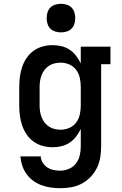

<svg xmlns="http://www.w3.org/2000/svg" viewBox="-20 -765 640 1008"><path d="M296 223Q271 223 246.5 219.5Q222 216 198.5 207.5Q175 199 154.5 184Q134 169 119.5 149Q105 129 97 105Q89 81 87 56H194Q195 74 204.5 89.5Q214 105 229 114.5Q244 124 261.5 127.5Q279 131 296 131Q320 131 342 121.5Q364 112 378.5 93.5Q393 75 398.5 51.5Q404 28 404 5V-88Q394 -67 379.5 -48Q365 -29 345.5 -16Q326 -3 303 2.5Q280 8 256 8Q230 8 204 1Q178 -6 156.5 -21.5Q135 -37 120 -59Q105 -81 96.5 -106Q88 -131 84.5 -157.5Q81 -184 81 -210V-310Q81 -336 84.5 -362.5Q88 -389 96.5 -414Q105 -439 120 -461Q135 -483 156.5 -498.5Q178 -514 204 -521Q230 -528 256 -528Q280 -528 303 -522.5Q326 -517 345.5 -504Q365 -491 379.5 -472Q394 -453 404 -432V-520H560V-428H511V5Q511 34 506 63Q501 92 488 118Q475 144 454.5 165Q434 186 408.5 199.5Q383 213 354 218Q325 223 296 223ZM299 -84Q322 -84 344 -93.5Q366 -103 380 -122Q394 -141 399 -164Q404 -187 404 -210V-310Q404 -333 399 -356Q394 -379 380 -398Q366 -417 344 -426.5Q322 -436 299 -436Q283 -436 267.5 -432.5Q252 -429 238.5 -420.5Q225 -412 215 -399.5Q205 -387 199 -372Q193 -357 190.5 -341.5Q188 -326 188 -310V-210Q188 -194 190.5 -178.5Q193 -163 199 -148Q205 -133 215 -120.5Q225 -108 238.5 -99.5Q252 -91 267.5 -87.5Q283 -84 299 -84ZM300 -595Q285 -595 270 -599.5Q255 -604 244.5 -614.5Q234 -625 229.5 -640Q225 -655 225 -670Q225 -685 229.5 -700Q234 -715 244.5 -725.5Q255 -736 270 -740.5Q285 -745 300 -745Q315 -745 330 -740.5Q345 -736 355.5 -725.5Q366 -715 370.5 -700Q375 -685 375 -670Q375 -655 370.5 -640Q366 -625 355.5 -614.5Q345 -604 330 -599.5Q315 -595 300 -595Z"/></svg>

Font: Iosevka Etoile Semibold
Style: Regular
Weight: 600
Designer: Belleve Invis
Foundry: Belleve Invis
Version: Version 22.1.2; ttfautohint (v1.8.4)